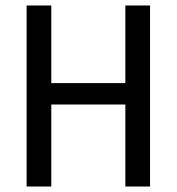

<svg xmlns="http://www.w3.org/2000/svg" viewBox="-20 -680 644 700"><path d="M437 0V-660H527V0ZM77 0V-660H167V0ZM126 -299V-377H475V-299Z"/></svg>

Font: Bricolage Grotesque SemiCondensed
Style: Regular
Weight: 400
Width: 4
Designer: Mathieu Triay
Foundry: Atelier Triay
Version: Version 1.001;gftools[0.9.33.dev8+g029e19f]